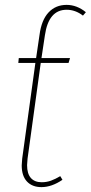

<svg xmlns="http://www.w3.org/2000/svg" viewBox="-20 -757 372 787"><path d="M164 -612 150 -519H267L261 -499H147L93 -107Q91 -87 91 -80Q91 -45 106.5 -27.5Q122 -10 151 -10Q171 -10 189 -16.5Q207 -23 227 -35L236 -20Q192 10 150 10Q112 10 90.5 -13Q69 -36 69 -79Q69 -87 71 -107L125 -499H55L57 -519H128L142 -614Q150 -675 179 -706Q208 -737 253 -737Q295 -737 332 -707L320 -693Q289 -717 253 -717Q179 -717 164 -612Z"/></svg>

Font: Fira Sans Extra Condensed Thin
Style: Italic
Weight: 250
Width: 3
Italic angle: -8°
Designer: Carrois Corporate & Edenspiekermann AG
Foundry: Carrois Corporate GbR & Edenspiekermann AG
Version: Version 4.203